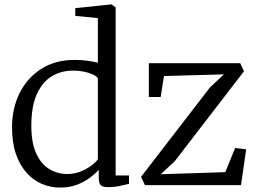

<svg xmlns="http://www.w3.org/2000/svg" viewBox="-20 -839 1164 870"><path d="M252 11Q209.5 11 170.2 -5.5Q131 -22 100.5 -56Q70 -90 52.2 -141.2Q34.5 -192.5 34.5 -262.5Q34.5 -348 68.8 -417Q103 -486 166.8 -526.8Q230.5 -567.5 317.5 -567.5Q347 -567.5 374.2 -564Q401.5 -560.5 423.5 -555V-757L321 -767V-802L482.5 -819H485.5L504 -805.5V-44H564.5V-6Q545.5 -1.5 521.5 3.8Q497.5 9 470 9Q449.5 9 438.5 1.8Q427.5 -5.5 427.5 -34V-69.5Q410 -50 384.5 -31.5Q359 -13 326 -1Q293 11 252 11ZM284.5 -50.5Q316 -50.5 343.5 -61.2Q371 -72 391.8 -87.2Q412.5 -102.5 423.5 -117V-484.5Q415.5 -498 382.5 -508.5Q349.5 -519 311 -519Q257.5 -519 215.2 -493.8Q173 -468.5 148 -414.8Q123 -361 122 -276.5Q121 -195.5 143.2 -145.8Q165.5 -96 203 -73.2Q240.5 -50.5 284.5 -50.5ZM994.5 -502 723 -494.5 708 -399.5H654.5V-552.5H1068.5L1085.5 -516L771.5 -108L708 -49.5L1001 -59L1045.5 -168.5L1095.5 -162.5L1072 0H637L619 -37.5L931.5 -443Z"/></svg>

Font: Merriweather 24pt Light
Style: Regular
Weight: 300
Designer: Eben Sorkin
Foundry: Eben Sorkin
Version: Version 2.100